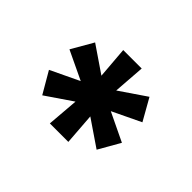

<svg xmlns="http://www.w3.org/2000/svg" viewBox="-88 -902 757 757"><g transform="rotate(45 290.5 -523.5)"><path d="M238.3 -318.4 249 -450.7 138.7 -375.5 86.4 -465.3 206.5 -522.5 86.4 -579.6 138.7 -670.4 249 -595.2 238.3 -727.5H341.3L331.5 -595.2L441.9 -670.4L493.2 -579.6L374 -522.5L493.2 -465.3L441.9 -375.5L331.5 -450.7L341.3 -318.4Z"/></g></svg>

Font: Inter 16pt ExtraBold
Style: Regular
Weight: 800
Version: Version 4.001;git-66647c0bb